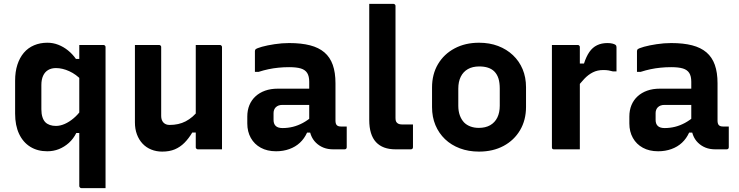

<svg xmlns="http://www.w3.org/2000/svg" viewBox="-20 -770 3810 990"><path d="M388.8 -538Q421 -538 451 -538Q481 -538 513.2 -538Q517.2 -538 519.2 -536.5Q521.2 -535 522.7 -533Q524.2 -531 524.2 -527Q524.2 -454.2 524.2 -380.5Q524.2 -306.7 524.2 -232.7Q524.2 -158.7 524.2 -85.8Q524.2 -13 524.2 58.2Q524.2 94.6 524.2 129.9Q524.2 165.2 524.2 200Q492 200 462 200Q432 200 399.8 200Q396.8 200 394.3 198.5Q391.8 197 390.3 194.5Q388.8 192 388.8 189Q388.8 111.1 388.8 32.4Q388.8 -46.3 388.8 -124.5Q388.8 -202.7 388.8 -281.4Q388.8 -360.1 388.8 -438Q388.8 -454.8 388.8 -471.3Q388.8 -487.8 388.8 -504.8Q388.8 -521.8 388.8 -538ZM401.2 -84.3H373.4Q358.3 -54 335 -33.1Q311.6 -12.3 283.7 -1.1Q255.7 10 223.7 10Q173.4 10 136.2 -13.1Q98.9 -36.1 78.4 -79.7Q57.9 -123.3 57.9 -184.3V-353.9Q57.9 -400.2 69.7 -436.5Q81.5 -472.8 103.1 -498.1Q124.7 -523.4 155.7 -536.5Q186.7 -549.7 224.3 -549.7Q253.6 -549.7 280.5 -539.2Q307.5 -528.7 330.8 -509.9Q354.1 -491.1 371.6 -466.1H401.2V-356Q372.7 -386.7 337.3 -402.8Q301.9 -419 268.6 -419Q245.2 -419 228.2 -409Q211.2 -398.9 202.3 -379.4Q193.3 -359.9 193.3 -331.5V-206.7Q193.3 -183 198.8 -166.3Q204.2 -149.5 213.8 -139.7Q223.3 -130.3 237.2 -125.5Q251.2 -120.7 268.6 -120.7Q290.2 -120.7 313.6 -130.9Q337 -141.1 359.6 -160.2Q382.3 -179.2 401.2 -206.3Z M800.1 -538Q804.1 -538 806.1 -536.5Q808.1 -535 809.6 -533.1Q811.1 -531.2 811.1 -527.3Q811.1 -482.7 811.1 -436.2Q811.1 -389.7 811.1 -344Q811.1 -298.4 811.1 -254.9Q811.1 -211.3 811.1 -172Q811.1 -150.5 822.7 -138.1Q834.3 -125.8 854.6 -125.8Q877.7 -125.8 898.2 -130.3Q918.8 -134.8 937.2 -144.3Q955.7 -153.9 973.1 -168.8Q990.6 -183.8 1005.8 -204.8V-86.7H971.4Q953.1 -55.9 931 -33.7Q909 -11.6 881.3 0.1Q853.6 11.7 816.4 11.7Q785.8 11.7 759.8 1.1Q733.7 -9.4 715 -29.4Q696.3 -49.4 686 -77.1Q675.7 -104.7 675.7 -139Q675.7 -184.2 675.7 -229Q675.7 -273.7 675.7 -319Q675.7 -364.3 675.7 -408.5Q675.7 -440.7 675.7 -473.4Q675.7 -506.1 675.7 -538Q707 -538 738.3 -538Q769.6 -538 800.1 -538ZM1113.7 -538Q1117.7 -538 1119.7 -536.4Q1121.7 -534.9 1123.2 -532.8Q1124.7 -530.7 1124.7 -526.6Q1124.7 -455.4 1124.7 -384.2Q1124.7 -313 1124.7 -241.2Q1124.7 -169.5 1124.7 -98.3Q1124.7 -79.4 1124.7 -62Q1124.7 -44.7 1124.7 -28.9Q1124.7 -13.1 1124.7 0Q1102.5 0 1081.1 0Q1059.6 0 1039.5 0Q1019.3 0 1000.4 0Q997.4 0 994.9 -1.5Q992.4 -3.1 990.9 -5.1Q989.4 -7.1 989.4 -11.2Q989.4 -99.1 989.4 -186.9Q989.4 -274.7 989.4 -362.6Q989.4 -450.4 989.4 -538Q1011.3 -538 1031.7 -538Q1052 -538 1072.6 -538Q1093.2 -538 1113.7 -538Z M1709.8 -340.5Q1709.8 -316.3 1709.8 -292.5Q1709.8 -268.6 1709.8 -244.2Q1709.8 -219.8 1709.8 -195.5Q1709.8 -171.2 1709.8 -147.8Q1709.8 -139.9 1711.5 -134Q1713.2 -128 1716.8 -124.5Q1720.2 -121 1725.4 -119.4Q1730.5 -117.7 1738.3 -117.7Q1741.1 -117.7 1743.6 -117.7Q1746.1 -117.7 1749 -117.7H1767.8Q1767.8 -90.8 1767.8 -64.4Q1767.8 -37.9 1767.8 -11Q1767.8 -5.9 1764.8 -2.9Q1761.8 0 1756.8 0Q1751.8 0 1732.3 0Q1712.8 0 1697.8 0Q1670.2 0 1648 -8.8Q1625.8 -17.7 1608.9 -34.3Q1591.9 -50.9 1583.2 -74.1Q1574.4 -97.3 1574.4 -126Q1574.4 -157.2 1574.4 -189.1Q1574.4 -221 1574.4 -252.2Q1574.4 -269 1574.4 -284.7Q1574.4 -300.3 1574.4 -316.3Q1574.4 -332.3 1574.4 -348.3Q1574.4 -377.1 1564 -393.6Q1553.6 -410.1 1531.3 -416.9Q1508.9 -423.7 1470.9 -423.7Q1442.7 -423.7 1416.1 -421Q1389.5 -418.4 1364.4 -413.1Q1339.4 -407.8 1313.2 -399.4H1294.4Q1294.4 -425.6 1294.4 -452.9Q1294.4 -480.3 1294.4 -505.7Q1294.4 -509.5 1295.4 -511.9Q1296.4 -514.4 1297.4 -515.4Q1303.2 -521.2 1330.7 -528.9Q1358.1 -536.5 1395.9 -542.2Q1433.8 -548 1470.9 -548Q1533.8 -548 1578.8 -536.3Q1623.8 -524.7 1652.8 -499.8Q1681.8 -475 1695.8 -435.6Q1709.8 -396.2 1709.8 -340.5ZM1390.5 -151.6Q1390.5 -131.3 1401.8 -120.5Q1413.1 -109.7 1436.9 -109.7Q1464.2 -109.7 1490.2 -116.1Q1516.1 -122.5 1541.5 -136.1Q1566.8 -149.7 1592.5 -172V-86.4H1563.4Q1549.5 -55.6 1526.5 -34.1Q1503.5 -12.7 1472 -1.4Q1440.6 10 1403.6 10Q1358 10 1324.7 -8.2Q1291.4 -26.4 1273.3 -58.8Q1255.1 -91.1 1255.1 -133.6V-169.2Q1255.1 -201.5 1266 -228Q1277 -254.4 1297.5 -273.2Q1318 -292.1 1347 -302.5Q1376 -312.8 1412.1 -312.8Q1447 -312.8 1480.3 -312.8Q1513.5 -312.8 1544 -312.8Q1574.6 -312.8 1602.3 -312.8Q1611.2 -312.8 1615.5 -297Q1619.9 -281.2 1620.9 -261.7Q1621.9 -242.2 1621.9 -229.1Q1590.1 -229.1 1560 -229.1Q1529.9 -229.1 1499.4 -229.1Q1468.9 -229.1 1436.9 -229.1Q1425.1 -229.1 1416.6 -226Q1408 -222.9 1401.7 -216.6Q1396.5 -211.4 1393.5 -203.8Q1390.5 -196.2 1390.5 -187Z M1883.9 -620.9Q1883.9 -658.4 1883.9 -689.3Q1883.9 -720.1 1883.9 -750Q1911.8 -750 1923.9 -750Q1936 -750 1941.3 -750Q1946.6 -750 1951.4 -750Q1956.1 -750 1968.3 -750Q1980.4 -750 2008.3 -750Q2012.1 -750 2014.2 -748.5Q2016.3 -747 2017.8 -744.9Q2019.3 -742.9 2019.3 -739Q2019.3 -680.7 2019.3 -623.2Q2019.3 -565.7 2019.3 -508.6Q2019.3 -451.5 2019.3 -394.4Q2019.3 -337.2 2019.3 -279.7Q2019.3 -222.2 2019.3 -163.9Q2019.3 -154.3 2020.7 -148Q2022.2 -141.7 2027 -136.9Q2031.9 -132 2038.9 -130.1Q2046 -128.1 2057.2 -128.1Q2061 -128.1 2067.4 -128.1Q2073.9 -128.1 2080.3 -128.1Q2086.7 -128.1 2092.2 -128.1Q2097.8 -128.1 2100 -128.1H2109.4Q2109.4 -101.2 2109.4 -69.6Q2109.4 -37.9 2109.4 -11Q2109.4 -5.9 2106.4 -2.9Q2103.4 0 2098.4 0Q2094.5 0 2091.1 0Q2087.7 0 2080.3 0Q2073 0 2058.9 0Q2044.8 0 2019.6 0Q1986.2 0 1961.1 -9.3Q1936 -18.6 1918.7 -37.2Q1901.5 -55.8 1892.7 -84.4Q1883.9 -113 1883.9 -151.5Q1883.9 -210.1 1883.9 -268.7Q1883.9 -327.3 1883.9 -386.2Q1883.9 -445.1 1883.9 -503.7Q1883.9 -562.3 1883.9 -620.9Z M2450 -549.7Q2504.1 -549.7 2548.3 -532.9Q2592.5 -516.1 2624.9 -485.5Q2657.2 -455 2674.8 -413.1Q2692.3 -371.3 2692.3 -320.3V-219Q2692.3 -150.7 2661.6 -98.7Q2630.9 -46.7 2576.4 -17.5Q2521.8 11.7 2450 11.7Q2395.9 11.7 2351.3 -5.1Q2306.6 -21.9 2274.7 -52.4Q2242.8 -83 2225.2 -124.8Q2207.7 -166.7 2207.7 -217.6V-319Q2207.7 -387.4 2238.4 -439.3Q2269.1 -491.2 2324.1 -520.5Q2379 -549.7 2450 -549.7ZM2451.3 -427.4Q2416.5 -427.4 2392.5 -413.7Q2368.5 -400 2355.8 -374.4Q2343.1 -348.8 2343.1 -313V-224.6Q2343.1 -197 2350.9 -175.3Q2358.7 -153.7 2373 -138.5Q2386.2 -125.2 2405.6 -117.9Q2425.1 -110.6 2448.7 -110.6Q2483.5 -110.6 2507.5 -124.4Q2531.6 -138.2 2544.3 -163.9Q2556.9 -189.6 2556.9 -224.9V-313.3Q2556.9 -343.8 2550.1 -365.5Q2543.2 -387.1 2528.9 -401.5Q2515.7 -414.6 2496.2 -421Q2476.8 -427.4 2451.3 -427.4Z M2950.6 -442.4H2991.2Q3002.9 -478.8 3019.1 -502.2Q3035.3 -525.5 3058.5 -536.7Q3081.6 -548 3112.3 -548Q3127.9 -548 3138.4 -545.1Q3148.9 -542.2 3153.1 -539.1Q3156.5 -536.2 3157.7 -533.5Q3158.8 -530.8 3158.8 -526.4Q3158.8 -510.4 3158.8 -494.8Q3158.8 -479.2 3158.8 -464.1Q3158.8 -449 3158.8 -433.4Q3158.8 -417.8 3158.8 -401.9H3140Q3129.9 -404.9 3118.1 -406.9Q3106.4 -408.9 3091 -408.9Q3060.4 -408.9 3036.8 -396.9Q3013.2 -385 2992.9 -363.6Q2972.7 -342.2 2950.6 -313ZM2969.8 0Q2947.5 0 2925.2 0Q2903 0 2881.1 0Q2859.2 0 2836.8 0Q2833.8 0 2831.8 -0.5Q2829.8 -1 2828.3 -2.5Q2826.8 -4 2826.3 -6Q2825.8 -8 2825.8 -11Q2825.8 -48.4 2825.8 -89.7Q2825.8 -130.9 2825.8 -174.9Q2825.8 -219 2825.8 -263.6Q2825.8 -308.2 2825.8 -352.6Q2825.8 -397 2825.8 -439.7Q2825.8 -468 2825.8 -493.1Q2825.8 -518.3 2825.8 -538Q2850.8 -538 2873.5 -538Q2896.2 -538 2917.7 -538Q2939.1 -538 2958.8 -538Q2962.8 -538 2964.8 -536.5Q2966.8 -535 2968.3 -533Q2969.8 -531 2969.8 -527Q2969.8 -480.8 2969.8 -430Q2969.8 -379.2 2969.8 -325.9Q2969.8 -272.6 2969.8 -217.5Q2969.8 -162.4 2969.8 -107.5Q2969.8 -52.7 2969.8 0Z M3679.8 -340.5Q3679.8 -316.3 3679.8 -292.5Q3679.8 -268.6 3679.8 -244.2Q3679.8 -219.8 3679.8 -195.5Q3679.8 -171.2 3679.8 -147.8Q3679.8 -139.9 3681.5 -134Q3683.2 -128 3686.8 -124.5Q3690.2 -121 3695.4 -119.4Q3700.5 -117.7 3708.3 -117.7Q3711.1 -117.7 3713.6 -117.7Q3716.1 -117.7 3719 -117.7H3737.8Q3737.8 -90.8 3737.8 -64.4Q3737.8 -37.9 3737.8 -11Q3737.8 -5.9 3734.8 -2.9Q3731.8 0 3726.8 0Q3721.8 0 3702.3 0Q3682.8 0 3667.8 0Q3640.2 0 3618 -8.8Q3595.8 -17.7 3578.9 -34.3Q3561.9 -50.9 3553.2 -74.1Q3544.4 -97.3 3544.4 -126Q3544.4 -157.2 3544.4 -189.1Q3544.4 -221 3544.4 -252.2Q3544.4 -269 3544.4 -284.7Q3544.4 -300.3 3544.4 -316.3Q3544.4 -332.3 3544.4 -348.3Q3544.4 -377.1 3534 -393.6Q3523.6 -410.1 3501.3 -416.9Q3478.9 -423.7 3440.9 -423.7Q3412.7 -423.7 3386.1 -421Q3359.5 -418.4 3334.4 -413.1Q3309.4 -407.8 3283.2 -399.4H3264.4Q3264.4 -425.6 3264.4 -452.9Q3264.4 -480.3 3264.4 -505.7Q3264.4 -509.5 3265.4 -511.9Q3266.4 -514.4 3267.4 -515.4Q3273.2 -521.2 3300.7 -528.9Q3328.1 -536.5 3365.9 -542.2Q3403.8 -548 3440.9 -548Q3503.8 -548 3548.8 -536.3Q3593.8 -524.7 3622.8 -499.8Q3651.8 -475 3665.8 -435.6Q3679.8 -396.2 3679.8 -340.5ZM3360.5 -151.6Q3360.5 -131.3 3371.8 -120.5Q3383.1 -109.7 3406.9 -109.7Q3434.2 -109.7 3460.2 -116.1Q3486.1 -122.5 3511.5 -136.1Q3536.8 -149.7 3562.5 -172V-86.4H3533.4Q3519.5 -55.6 3496.5 -34.1Q3473.5 -12.7 3442 -1.4Q3410.6 10 3373.6 10Q3328 10 3294.7 -8.2Q3261.4 -26.4 3243.3 -58.8Q3225.1 -91.1 3225.1 -133.6V-169.2Q3225.1 -201.5 3236 -228Q3247 -254.4 3267.5 -273.2Q3288 -292.1 3317 -302.5Q3346 -312.8 3382.1 -312.8Q3417 -312.8 3450.3 -312.8Q3483.5 -312.8 3514 -312.8Q3544.6 -312.8 3572.3 -312.8Q3581.2 -312.8 3585.5 -297Q3589.9 -281.2 3590.9 -261.7Q3591.9 -242.2 3591.9 -229.1Q3560.1 -229.1 3530 -229.1Q3499.9 -229.1 3469.4 -229.1Q3438.9 -229.1 3406.9 -229.1Q3395.1 -229.1 3386.6 -226Q3378 -222.9 3371.7 -216.6Q3366.5 -211.4 3363.5 -203.8Q3360.5 -196.2 3360.5 -187Z"/></svg>

Font: Recursive Sans Linear Light
Style: Regular
Weight: 300
Version: Version 1.085